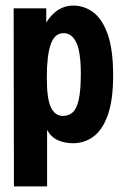

<svg xmlns="http://www.w3.org/2000/svg" viewBox="-20 -502 440 689"><path d="M30 167 29 -472H146V-421Q184 -482 243 -482Q282 -482 314.5 -458Q347 -434 366.5 -379Q386 -324 386 -231Q386 -143 367 -89.5Q348 -36 315.5 -12Q283 12 242 12Q212 12 187.5 1Q163 -10 149 -36V167ZM206 -86Q226 -86 240.5 -98.5Q255 -111 262.5 -144Q270 -177 270 -237Q270 -315 254 -349Q238 -383 208 -383Q176 -383 162 -343Q148 -303 148 -224Q148 -146 163 -116Q178 -86 206 -86Z"/></svg>

Font: Inconsolata Condensed Black
Style: Regular
Weight: 900
Width: 3
Monospace: yes
Designer: Raph Levien, Cyreal, Brenton Simpson
Foundry: Raph Levien, Cyreal, Google
Version: Version 3.001; ttfautohint (v1.8.2.53-6de2)